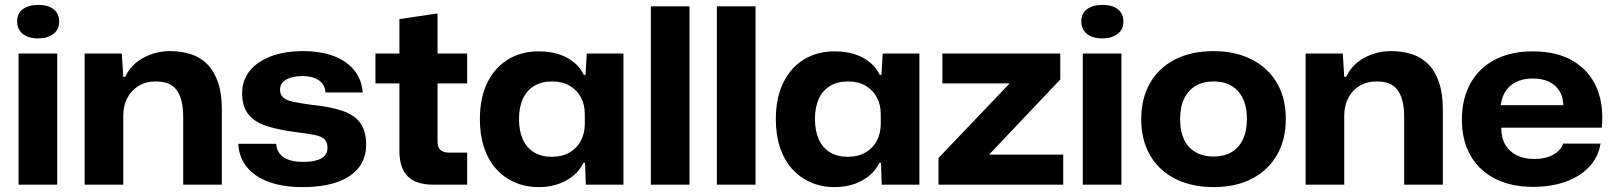

<svg xmlns="http://www.w3.org/2000/svg" viewBox="-20 -755 6596 785"><path d="M56 0V-536H214V0ZM136 -598Q95 -598 72.5 -617Q50 -636 50 -667Q50 -701 74 -718Q98 -735 136 -735Q177 -735 199.5 -717Q222 -699 222 -667Q222 -634 198 -616Q174 -598 136 -598Z M326 0V-536H478L484 -441H492Q516 -492 566.5 -519Q617 -546 675 -546Q722 -546 760.5 -533.5Q799 -521 827 -493Q855 -465 871 -419.5Q887 -374 887 -309V0H729V-278Q729 -325 717.5 -357.5Q706 -390 682 -406Q658 -422 617 -422Q576 -422 546 -403.5Q516 -385 500 -353.5Q484 -322 484 -283V0Z M1216 10Q1155 10 1107 -2.5Q1059 -15 1025.5 -38.5Q992 -62 974 -94.5Q956 -127 954 -167H1109Q1111 -142 1124.5 -125.5Q1138 -109 1162.5 -101Q1187 -93 1221 -93Q1268 -93 1293.5 -107.5Q1319 -122 1319 -150Q1319 -173 1308 -184.5Q1297 -196 1272 -202Q1247 -208 1203 -213Q1121 -223 1069.5 -240Q1018 -257 994 -289.5Q970 -322 970 -374Q970 -426 1000.5 -464.5Q1031 -503 1087 -524.5Q1143 -546 1220 -546Q1291 -546 1344 -526Q1397 -506 1428 -468Q1459 -430 1463 -377H1311Q1309 -400 1297 -414.5Q1285 -429 1264.5 -436.5Q1244 -444 1217 -444Q1176 -444 1150.5 -430Q1125 -416 1125 -388Q1125 -368 1137.5 -356.5Q1150 -345 1178 -339Q1206 -333 1250 -327Q1331 -319 1381 -301.5Q1431 -284 1454 -251Q1477 -218 1477 -162Q1477 -109 1447 -70Q1417 -31 1358.5 -10.5Q1300 10 1216 10Z M1751 0Q1681 0 1647 -34Q1613 -68 1613 -138V-414H1515V-536H1613V-677L1769 -700V-536H1890V-414H1769V-176Q1769 -151 1781.5 -141Q1794 -131 1816 -131H1890V0Z M2183 10Q2129 10 2084.5 -9.5Q2040 -29 2008 -65Q1976 -101 1959 -152Q1942 -203 1942 -268Q1942 -355 1972.5 -417Q2003 -479 2057 -512Q2111 -545 2183 -545Q2229 -545 2265.5 -533Q2302 -521 2327.5 -499.5Q2353 -478 2367 -449H2374L2379 -536H2529V0H2375L2372 -89H2365Q2344 -44 2295 -17Q2246 10 2183 10ZM2236 -114Q2279 -114 2309.5 -132Q2340 -150 2355.5 -180.5Q2371 -211 2371 -249V-288Q2371 -327 2355 -357Q2339 -387 2309 -404.5Q2279 -422 2237 -422Q2195 -422 2164.5 -404Q2134 -386 2118 -351.5Q2102 -317 2102 -268Q2102 -220 2117.5 -185.5Q2133 -151 2163 -132.5Q2193 -114 2236 -114Z M2641 0V-729H2799V0Z M2911 0V-729H3069V0Z M3393 10Q3339 10 3294.5 -9.5Q3250 -29 3218 -65Q3186 -101 3169 -152Q3152 -203 3152 -268Q3152 -355 3182.5 -417Q3213 -479 3267 -512Q3321 -545 3393 -545Q3439 -545 3475.5 -533Q3512 -521 3537.5 -499.5Q3563 -478 3577 -449H3584L3589 -536H3739V0H3585L3582 -89H3575Q3554 -44 3505 -17Q3456 10 3393 10ZM3446 -114Q3489 -114 3519.5 -132Q3550 -150 3565.5 -180.5Q3581 -211 3581 -249V-288Q3581 -327 3565 -357Q3549 -387 3519 -404.5Q3489 -422 3447 -422Q3405 -422 3374.5 -404Q3344 -386 3328 -351.5Q3312 -317 3312 -268Q3312 -220 3327.5 -185.5Q3343 -151 3373 -132.5Q3403 -114 3446 -114Z M3817 0V-109L4108 -414H3833V-536H4315V-430L4024 -123H4327V0Z M4407 0V-536H4565V0ZM4487 -598Q4446 -598 4423.5 -617Q4401 -636 4401 -667Q4401 -701 4425 -718Q4449 -735 4487 -735Q4528 -735 4550.5 -717Q4573 -699 4573 -667Q4573 -634 4549 -616Q4525 -598 4487 -598Z M4942 10Q4875 10 4820.5 -9Q4766 -28 4727 -64Q4688 -100 4667 -151.5Q4646 -203 4646 -268Q4646 -353 4682 -415.5Q4718 -478 4784.5 -512Q4851 -546 4942 -546Q5008 -546 5062 -527Q5116 -508 5155.5 -472Q5195 -436 5216 -385Q5237 -334 5237 -268Q5237 -184 5201 -121.5Q5165 -59 5099 -24.5Q5033 10 4942 10ZM4941 -115Q4984 -115 5014.5 -132.5Q5045 -150 5061.5 -184.5Q5078 -219 5078 -268Q5078 -305 5069 -333.5Q5060 -362 5042 -382Q5024 -402 4999 -412Q4974 -422 4942 -422Q4899 -422 4868.5 -404Q4838 -386 4821.5 -352Q4805 -318 4805 -268Q4805 -231 4814 -202.5Q4823 -174 4841 -154.5Q4859 -135 4884.5 -125Q4910 -115 4941 -115Z M5318 0V-536H5470L5476 -441H5484Q5508 -492 5558.5 -519Q5609 -546 5667 -546Q5714 -546 5752.5 -533.5Q5791 -521 5819 -493Q5847 -465 5863 -419.5Q5879 -374 5879 -309V0H5721V-278Q5721 -325 5709.5 -357.5Q5698 -390 5674 -406Q5650 -422 5609 -422Q5568 -422 5538 -403.5Q5508 -385 5492 -353.5Q5476 -322 5476 -283V0Z M6248 9Q6157 9 6091.5 -25Q6026 -59 5991.5 -120.5Q5957 -182 5957 -265Q5957 -352 5992.5 -415Q6028 -478 6093 -511.5Q6158 -545 6247 -545Q6346 -545 6412 -505.5Q6478 -466 6508 -396Q6538 -326 6529 -233H6118Q6118 -191 6135 -162.5Q6152 -134 6182.5 -119.5Q6213 -105 6253 -105Q6299 -105 6330.5 -122.5Q6362 -140 6371 -168H6524Q6515 -113 6477.5 -73Q6440 -33 6381 -12Q6322 9 6248 9ZM6115 -313 6106 -325H6383L6372 -313Q6373 -353 6357.5 -380Q6342 -407 6314 -420.5Q6286 -434 6247 -434Q6207 -434 6178 -419.5Q6149 -405 6133 -378Q6117 -351 6115 -313Z"/></svg>

Font: Mona Sans SemiExpanded
Style: Bold
Weight: 700
Width: 6
Designer: Deni Anggara
Foundry: GitHub
Version: Version 2.000